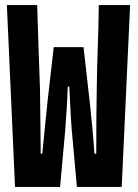

<svg xmlns="http://www.w3.org/2000/svg" viewBox="-20 -734 540 754"><path d="M216 0 236 -221Q239 -258 242 -308Q245 -358 246 -394H252Q254 -357 256.5 -307.5Q259 -258 262 -221L282 0H458L491 -714H368Q367 -632 364 -550Q361 -468 360 -387Q359 -343 358.5 -272.5Q358 -202 358 -130H351Q348 -175 342.5 -234Q337 -293 332 -337L308 -549H191L167 -338Q163 -303 157 -240Q151 -177 146 -130H140Q139 -197 138.5 -264.5Q138 -332 137 -386Q135 -434 132 -526Q129 -618 126 -714H7L39 0Z"/></svg>

Font: Noto Sans Mono UI Condensed ExtraBold
Style: Regular
Weight: 800
Width: 3
Designer: Monotype Design team
Foundry: Monotype Imaging Inc.
Version: 1.000